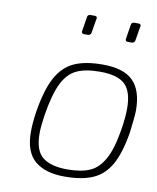

<svg xmlns="http://www.w3.org/2000/svg" viewBox="-85 -821 732 893"><g transform="rotate(10 281.0 -374.5)"><path d="M91 -172Q91 -213 99 -267Q116 -373 147.5 -431.5Q179 -490 231 -514Q283 -538 366 -538Q466 -538 510.5 -493Q555 -448 555 -355Q555 -327 545 -249Q529 -151 498.5 -96Q468 -41 416 -17.5Q364 6 280 6Q190 6 140.5 -35.5Q91 -77 91 -172ZM504 -258Q513 -315 513 -356Q513 -436 478 -469.5Q443 -503 359 -503Q290 -503 248.5 -483Q207 -463 181.5 -410.5Q156 -358 140 -258Q132 -205 132 -172Q132 -90 171.5 -59.5Q211 -29 287 -29Q353 -29 394 -47Q435 -65 462 -114.5Q489 -164 504 -258ZM244 -673 255 -742Q256 -755 271 -755H290Q301 -755 301 -745Q301 -749 289 -675Q288 -669 283.5 -665.5Q279 -662 274 -662H255Q244 -662 244 -673ZM451 -673 462 -742Q463 -755 478 -755H497Q508 -755 508 -745Q508 -749 496 -675Q495 -669 490.5 -665.5Q486 -662 481 -662H462Q451 -662 451 -673Z"/></g></svg>

Font: Exo ExtraLight
Style: Italic
Weight: 275
Italic angle: -9°
Designer: Natanael Gama
Foundry: Natanael Gama
Version: Version 1.500; ttfautohint (v1.6)